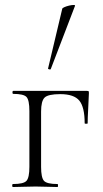

<svg xmlns="http://www.w3.org/2000/svg" viewBox="-20 -751 412 771"><path d="M329 -386Q335 -386 336 -384.5Q337 -383 337 -377Q336 -347 334 -311.5Q332 -276 332 -256Q332 -254 326 -254Q320 -254 320 -256Q320 -321 298.5 -347Q277 -373 222 -373Q173 -373 159 -359Q145 -345 145 -303V-81Q145 -38 156.5 -25Q168 -12 211 -12Q213 -12 213 -6Q213 0 211 0Q192 0 169 -1Q146 -2 123 -2Q98 -2 74.5 -1Q51 0 32 0Q29 0 29 -6Q29 -12 32 -12Q75 -12 86.5 -25Q98 -38 98 -81V-305Q98 -349 86.5 -361.5Q75 -374 33 -374Q30 -374 30 -380Q30 -386 33 -386ZM184 -474Q183 -471 177.5 -472.5Q172 -474 173 -476L230 -716Q231 -719 239 -722.5Q247 -726 257.5 -728.5Q268 -731 275.5 -731Q283 -731 281 -727Z"/></svg>

Font: Cormorant Garamond Light
Style: Regular
Weight: 300
Designer: Christian Thalmann (Catharsis Fonts)
Foundry: Catharsis Fonts
Version: Version 4.001